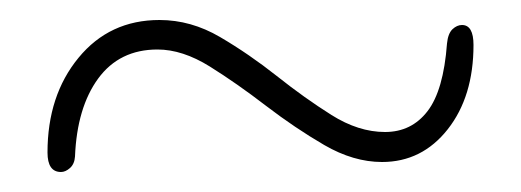

<svg xmlns="http://www.w3.org/2000/svg" viewBox="-20 -445 521 192"><path d="M362 -283Q333.5 -283 304.2 -300Q275 -317 246 -339.2Q217 -361.5 189.8 -378.5Q162.5 -395.5 137.5 -395.5Q99.5 -395.5 78.2 -366.5Q57 -337.5 55 -288.5Q54.5 -281 50 -277Q45.5 -273 41 -273Q27.5 -273 27.5 -292.5Q27.5 -349.5 58.5 -387.2Q89.5 -425 139.5 -425Q171 -425 200 -408Q229 -391 256.8 -369Q284.5 -347 311.5 -330Q338.5 -313 365 -313Q391.5 -313 407.5 -333.8Q423.5 -354.5 427 -401.5Q428 -411.5 432.5 -415.8Q437 -420 442 -420Q453.5 -420 453.5 -400Q453.5 -348.5 427.8 -315.8Q402 -283 362 -283Z"/></svg>

Font: Fraunces 144pt S100 Thin
Style: Regular
Weight: 100
Version: Version 1.000; ttfautohint (v1.8.3)